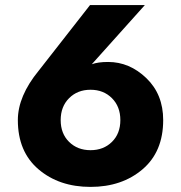

<svg xmlns="http://www.w3.org/2000/svg" viewBox="-20 -717 709 753"><path d="M251 -332Q218 -299 218 -246Q218 -193 251 -160.5Q284 -128 335 -128Q386 -128 419 -160.5Q452 -193 452 -246Q452 -299 419 -332Q386 -365 335 -365Q284 -365 251 -332ZM333 -697H548L340 -465Q364 -474 404 -474Q488 -474 554 -410.5Q620 -347 620 -246Q620 -122 539 -53Q458 16 335 16Q212 16 131 -53Q50 -122 50 -246Q50 -340 132 -440Z"/></svg>

Font: renner_700bold
Style: Bold
Weight: 700
Version: Version 003.000 ; ttfautohint (v0.97) -l 8 -r 50 -G 200 -x 1